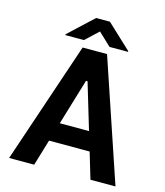

<svg xmlns="http://www.w3.org/2000/svg" viewBox="-131 -1012 957 1111"><g transform="rotate(15 347.5 -456.5)"><path d="M179.3 0H29.1L274.5 -727.3H420.8L666.2 0H516.3L469.5 -156.6H226.2ZM343.4 -546.2 260.3 -269.9H435.4L352.6 -546.2ZM270.6 -771 347.7 -843 424 -771H534.8V-775.6L388.5 -912.6H305.8L159.1 -775.6V-771Z"/></g></svg>

Font: Interface
Style: Bold
Weight: 700
Designer: Rasmus Andersson
Foundry: rsms
Version: Version 1.8